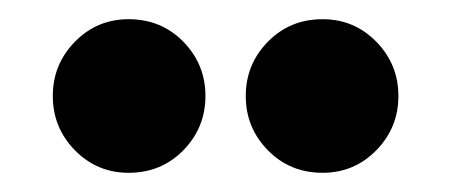

<svg xmlns="http://www.w3.org/2000/svg" viewBox="-20 -750 470 200"><path d="M114 -570Q81 -570 58 -593.5Q35 -617 35 -650Q35 -683 58 -706.5Q81 -730 114 -730Q148 -730 171 -706.5Q194 -683 194 -650Q194 -617 171 -593.5Q148 -570 114 -570ZM316 -570Q282 -570 259 -593.5Q236 -617 236 -650Q236 -683 259 -706.5Q282 -730 316 -730Q349 -730 372 -706.5Q395 -683 395 -650Q395 -617 372 -593.5Q349 -570 316 -570Z"/></svg>

Font: 
Style: 㨦
Weight: 700
Designer: A.Korolkova, Vitaly Kuzmin
Foundry: ParaType Ltd
Version: Version 2.000